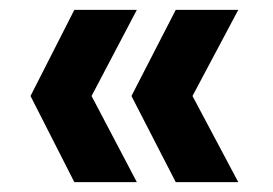

<svg xmlns="http://www.w3.org/2000/svg" viewBox="-20 -490 554 390"><path d="M337 -120 247 -295 337 -470H464L371 -295L464 -120ZM131 -120 42 -295 131 -470H258L166 -295L258 -120Z"/></svg>

Font: DM Sans 18pt
Style: Bold
Weight: 700
Designer: Colophon Foundry, Jonny Pinhorn
Foundry: Colophon Foundry
Version: Version 4.004;gftools[0.9.30]